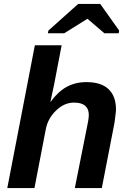

<svg xmlns="http://www.w3.org/2000/svg" viewBox="-20 -955 651 975"><path d="M293 -725 255 -527 236 -438H237Q274 -489 318 -513.5Q362 -538 419 -538Q494 -538 531.5 -502Q569 -466 569 -399Q569 -393 568 -383.5Q567 -374 565 -360Q562 -332 559 -319L497 0H360L418 -291Q431 -349 431 -371Q431 -434 356 -434Q306 -434 265 -394Q222 -353 212 -296L155 0H17L157 -725ZM585 -800 583 -786H510L425 -859H423L306 -786H223L226 -800L377 -935H489Z"/></svg>

Font: Libra Sans Modern
Style: Bold Italic
Weight: 700
Italic angle: -12°
Foundry: Stefan Peev, Context Ltd
Version: Version 1.000